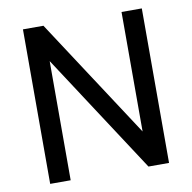

<svg xmlns="http://www.w3.org/2000/svg" viewBox="-79 -791 872 870"><g transform="rotate(-10 356.5 -355.5)"><path d="M629.4 -710.9V0H534.7L176.8 -548.3V0H82.5V-710.9H176.8L536.1 -161.1V-710.9Z"/></g></svg>

Font: RobotoDEMO
Style: Regular
Weight: 400
Designer: Christian Robertson
Foundry: Google
Version: Version 2.136